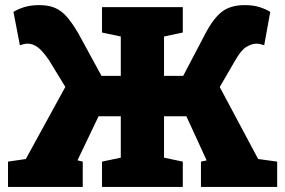

<svg xmlns="http://www.w3.org/2000/svg" viewBox="-20 -739 1126 759"><path d="M11.7 0V-100.1L82 -110.4L238.3 -395.5L172.9 -502.4Q146 -541 127.2 -553.7Q108.4 -566.4 89.8 -566.4Q82 -566.4 74.2 -564.7Q66.4 -563 58.6 -560.1L33.2 -691.9Q51.8 -703.6 77.1 -711.2Q102.5 -718.8 135.3 -718.8Q171.9 -718.8 197.5 -707.8Q223.1 -696.8 244.6 -672.1Q266.1 -647.5 290 -606.4L381.3 -439H457.5V-594.7L383.3 -610.4V-710.9H702.6V-610.4L628.4 -594.7V-439H704.1L792 -606.4Q824.7 -668.5 858.6 -693.6Q892.6 -718.8 947.3 -718.8Q980 -718.8 1004.4 -711.4Q1028.8 -704.1 1048.3 -691.9L1024.4 -560.1Q1016.6 -563 1009 -564.7Q1001.5 -566.4 993.2 -566.4Q976.6 -566.4 955.3 -554.4Q934.1 -542.5 911.1 -502.4L848.6 -395L1000.5 -110.4L1075.7 -100.1V0H774.4V-100.1L796.9 -105L796.4 -106L716.8 -279.3H628.4V-115.7L702.6 -100.1V0H383.3V-100.1L457.5 -115.7V-279.3H369.6L287.6 -107.9L286.6 -105L307.1 -100.1V0Z"/></svg>

Font: Roboto Slab LO Black
Style: Regular
Weight: 900
Designer: Google
Version: Version 2.000